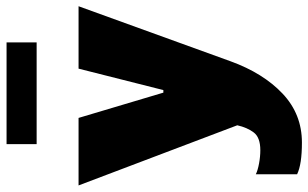

<svg xmlns="http://www.w3.org/2000/svg" viewBox="-206 -574 963 600"><g transform="rotate(-90 276.0 -274.5)"><path d="M286 -246H294L361 -511H556L384 -36Q347 66 283 126.5Q219 187 130 187Q62 187 31 172V43Q43 49 64.5 53Q86 57 106 57Q146 57 161.5 36.5Q177 16 184 -15L-4 -511H207ZM443 -736V-642H125V-736Z"/></g></svg>

Font: Chivo Black
Style: Regular
Weight: 900
Designer: Hector Gatti
Foundry: Omnibus-Type
Version: Version 1.007